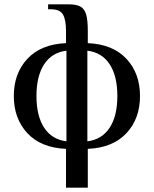

<svg xmlns="http://www.w3.org/2000/svg" viewBox="-20 -680 713 890"><path d="M286 10Q170 5 107 -62.5Q44 -130 44 -235Q44 -340 107 -407.5Q170 -475 286 -480V-537Q286 -588 272 -612.5Q258 -637 216 -637H203V-660H297Q333 -660 352 -650Q371 -640 379 -614Q387 -588 387 -537V-480Q503 -475 566 -407.5Q629 -340 629 -235Q629 -130 566 -62.5Q503 5 387 10V190H286ZM288 -445Q221 -437 185 -382.5Q149 -328 149 -235Q149 -142 185 -87.5Q221 -33 288 -25ZM524 -235Q524 -328 488 -382.5Q452 -437 385 -445V-25Q452 -33 488 -87.5Q524 -142 524 -235Z"/></svg>

Font: El Messiri Medium
Style: Regular
Weight: 500
Designer: Mohamed Gaber
Foundry: Kief Type Foundry
Version: Version 2.007